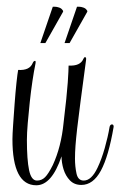

<svg xmlns="http://www.w3.org/2000/svg" viewBox="-20 -549 358 571"><path d="M88 2Q17 2 17 -135Q17 -148 19 -177.5Q21 -207 23.5 -241Q26 -275 29 -303Q32 -331 34 -341Q68 -339 77 -361Q80 -368 84 -368Q86 -368 86 -365Q86 -361 85 -357Q81 -338 76.5 -308Q72 -278 68.5 -245Q65 -212 62.5 -182.5Q60 -153 60 -133Q60 -74 66.5 -43Q73 -12 90 -12Q104 -12 114 -22Q124 -32 137 -58Q162 -112 169 -183Q179 -266 181.5 -303.5Q184 -341 184 -354Q219 -352 228 -374Q230 -379 233 -379Q237 -379 236 -371Q226 -296 219.5 -247Q213 -198 209.5 -167Q206 -136 204.5 -115.5Q203 -95 203 -77Q203 -54 207.5 -33Q212 -12 229 -12Q252 -12 270 -50Q282 -75 291.5 -108.5Q301 -142 306 -172Q308 -179 313 -179Q318 -179 318 -172Q303 -84 280 -41.5Q257 1 222 1Q201 1 188 -12.5Q175 -26 169 -45.5Q163 -65 163 -84Q134 2 88 2ZM172 -421 209 -529H215Q221 -529 228 -526.5Q235 -524 238 -519Q241 -516 239 -513L187 -421ZM100 -421 137 -529H143Q149 -529 156 -526.5Q163 -524 166 -519Q169 -516 167 -513L115 -421Z"/></svg>

Font: Updock
Style: Regular
Weight: 400
Designer: Robert E. Leuschke
Foundry: Robert E. Leuschke
Version: Version 1.010; ttfautohint (v1.8.4.7-5d5b)